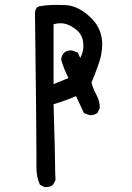

<svg xmlns="http://www.w3.org/2000/svg" viewBox="-20 -775 540 785"><path d="M168 -10H162L143 -20Q129 -52 129 -89V-136Q129 -256 123 -721Q124 -745 140 -749Q170 -755 214 -755L251 -754Q305 -750 357 -697Q398 -654 398 -592Q398 -577 393.5 -550Q389 -523 354 -437Q362 -409 375 -385.5Q388 -362 388 -333L378 -313Q366 -304 349 -304Q344 -304 323 -313L291 -382Q244 -362 199 -349Q205 -149 205 -112Q205 -75 207 -39L197 -20Q186 -10 168 -10ZM199 -431 260 -456Q240 -495 230 -532Q235 -569 271 -569Q276 -569 298 -560L308 -538Q321 -562 321 -587Q321 -628 296 -650Q261 -680 227 -680Q214 -680 199 -676Z"/></svg>

Font: Xiaolai Mono SC
Style: Regular
Weight: 400
Monospace: yes
Designer: LXGW / Nozomi Seto
Version: Version 3.113;September 30, 2024